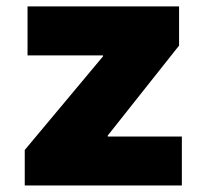

<svg xmlns="http://www.w3.org/2000/svg" viewBox="-20 -565 632 585"><path d="M55.4 0V-108L294 -393.5V-396.3H63.9V-545.5H525.6V-426.1L308.2 -152V-149.1H534.1V0Z"/></svg>

Font: Karasuma Gothic
Style: Black
Weight: 900
Designer: Rasmus Andersson / Ryoko Nishizuka
Foundry: Genbu
Version: Version 1.00